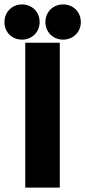

<svg xmlns="http://www.w3.org/2000/svg" viewBox="-31 -847 385 867"><path d="M239 0V-654H83V0ZM148 -747C148 -793 114 -827 68 -827C23 -827 -11 -792 -11 -747C-11 -702 23 -668 68 -668C113 -668 148 -702 148 -747ZM334 -747C334 -793 300 -827 254 -827C208 -827 174 -793 174 -747C174 -702 209 -668 254 -668C299 -668 334 -702 334 -747Z"/></svg>

Font: Falling Sky
Style: ExBd
Weight: 400
Designer: Paul D. Hunt
Foundry: Adobe Systems Incorporated
Version: Version 1.02